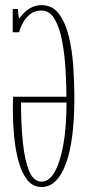

<svg xmlns="http://www.w3.org/2000/svg" viewBox="-20 -736 348 768"><path d="M146.5 12Q111.5 12 89.2 -16.2Q67 -44.5 54.2 -90.5Q41.5 -136.5 36.5 -191.5Q31.5 -246.5 31.5 -300.5Q31.5 -313 31.8 -325.2Q32 -337.5 32.5 -349H252V-326H64Q64 -237.5 71.5 -165.5Q79 -93.5 96.8 -51.5Q114.5 -9.5 146.5 -9.5Q177 -9.5 199 -48.8Q221 -88 233.5 -158.5Q246 -229 246 -323.5Q246 -387 242.5 -452Q239 -517 228.5 -572Q218 -627 198 -660.5Q178 -694 145 -694Q119.5 -694 101.2 -679.8Q83 -665.5 72 -645.2Q61 -625 56.5 -607L36 -618.5Q45 -645 61 -667Q77 -689 98.8 -702.2Q120.5 -715.5 146 -715.5Q189 -715.5 215 -681.5Q241 -647.5 254.8 -592Q268.5 -536.5 273 -471.5Q277.5 -406.5 277.5 -344.5Q277.5 -261 269.2 -195.2Q261 -129.5 244.2 -83.2Q227.5 -37 203.2 -12.5Q179 12 146.5 12ZM31 -607V-700H52Q52 -683.5 54.8 -668.8Q57.5 -654 61 -654L56.5 -607Z"/></svg>

Font: Imbue 48pt Thin
Style: Regular
Weight: 250
Designer: Tyler Finck
Foundry: Etcetera Type Company
Version: Version 1.102